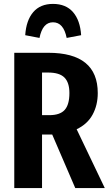

<svg xmlns="http://www.w3.org/2000/svg" viewBox="-20 -962 556 982"><path d="M365 0 247 -274H238H195V0H53V-692H227Q480 -692 480 -486Q480 -424 453.5 -375.5Q427 -327 372 -301L516 0ZM335 -486Q335 -540 309.5 -565.5Q284 -591 226 -591H195V-373H232Q287 -373 311 -400Q335 -427 335 -486ZM395 -782 321 -768Q305 -848 251 -848Q198 -848 182 -768L109 -782Q114 -858 150 -900Q186 -942 251 -942Q317 -942 353.5 -900Q390 -858 395 -782Z"/></svg>

Font: Fira Sans Extra Condensed SemiBold
Style: Regular
Weight: 600
Width: 1
Designer: Carrois Corporate & Edenspiekermann AG
Foundry: Carrois Corporate GbR & Edenspiekermann AG
Version: Version 4.203